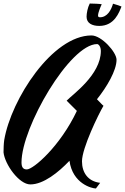

<svg xmlns="http://www.w3.org/2000/svg" viewBox="-30 -963 709 1089"><path d="M631 -624C631 -667 546 -762 489 -762C267 -762 33 -400 -6 -169C-9 -150 -10 -116 -10 -99C-3 -31 78 83 142 83C217 83 302 14 364 -51C382 79 491 106 514 106L538 74C470 66 435 17 435 -48C435 -123 529 -316 557 -363C551 -367 537 -383 520 -400C576 -470 631 -563 631 -624ZM122 -2C101 -2 92 -15 92 -42C92 -241 366 -713 521 -713C529 -713 542 -699 542 -674C542 -538 381 -427 348 -392L406 -334C311 -133 159 -2 122 -2ZM659 -926C649 -930 637 -935 611 -942C601 -907 579 -865 537 -865C529 -865 526 -869 526 -874C526 -893 542 -928 547 -939C538 -941 499 -943 479 -943C467 -920 461 -887 461 -868C461 -831 493 -816 533 -816C620 -816 646 -894 659 -926Z"/></svg>

Font: Yesteryear
Style: Regular
Weight: 400
Designer: Astigmatic (AOETI)
Foundry: Astigmatic (AOETI)
Version: Version 1.000